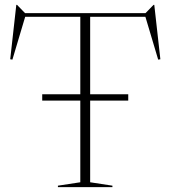

<svg xmlns="http://www.w3.org/2000/svg" viewBox="-20 -769 701 789"><path d="M153.5 -355.5V-381.5H310V-700H83.5L31 -524L22 -525.5L47 -749H50L83 -715H578L611 -749H614L639 -525.5L630 -524L577.5 -700H350.5V-381.5H507V-355.5H350.5V-20L442 -6V0H218V-6L310 -20V-355.5Z"/></svg>

Font: Newsreader 72pt ExtraLight
Style: Regular
Weight: 275
Designer: Hugues Gentile
Foundry: Production Type
Version: Version 1.003; ttfautohint (v1.8.3)